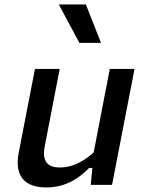

<svg xmlns="http://www.w3.org/2000/svg" viewBox="-20 -830 660 862"><path d="M137 -520.5 64 -144.5C43 -34.5 96 11.5 187.5 11.5C272.5 11.5 334 -28 380 -76H394.5L387.5 0H483L584 -520.5H473L400.5 -145.5C354.5 -104.5 304 -78 249 -78C201 -78 166 -98 181 -174L248 -520.5ZM433.5 -637.5 365.5 -810H244L336.5 -637.5Z"/></svg>

Font: Monaspace Neon Medium
Style: Italic
Weight: 500
Italic angle: -11°
Designer: Riley Cran & the Lettermatic Team
Foundry: Lettermatic
Version: Version 1.200 (Monaspace Neon)